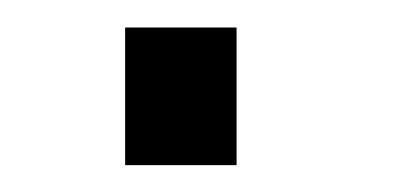

<svg xmlns="http://www.w3.org/2000/svg" viewBox="-20 -123 312 143"><path d="M73.2 0V-102.5H156.2V0Z"/></svg>

Font: Lohit Devanagari
Style: Regular
Weight: 400
Version: 2.95.4